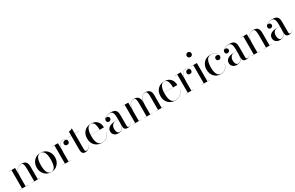

<svg xmlns="http://www.w3.org/2000/svg" viewBox="240 -2453 6388 4156"><g transform="rotate(-30 3434.5 -375.0)"><path d="M20 -3H81V-457H20V-460H171V-289Q190 -470 334 -470Q416 -470 446 -431Q476 -392 476 -319V-3H536V0H325V-3H386V-308Q386 -384 374 -424.5Q362 -465 324 -465Q171 -465 171 -223V-3H231V0H20Z M643 -59.5Q580 -129 580 -230Q580 -331 643 -400.5Q706 -470 809 -470Q912 -470 975 -400.5Q1038 -331 1038 -230Q1038 -129 975 -59.5Q912 10 809 10Q706 10 643 -59.5ZM809 -467Q685 -467 685 -230Q685 7 809 7Q933 7 933 -230Q933 -467 809 -467Z M1093 -3H1154V-457H1093V-460H1244V-299Q1259 -470 1369 -470Q1405 -470 1433 -447Q1461 -424 1461 -389Q1461 -362 1446 -345Q1431 -328 1403 -328Q1377 -328 1360.5 -342Q1344 -356 1344 -383Q1344 -411 1365.5 -427.5Q1387 -444 1413.5 -440Q1440 -436 1454 -411Q1444 -438 1420 -452.5Q1396 -467 1369 -467Q1330 -467 1304 -446.5Q1278 -426 1265.5 -388Q1253 -350 1248.5 -311.5Q1244 -273 1244 -223V-3H1304V0H1093Z M1800 -102Q1782 -53 1745.5 -23Q1709 7 1664 7Q1635 7 1615.5 -3Q1596 -13 1587.5 -32Q1579 -51 1576 -69Q1573 -87 1573 -111V-457H1500V-460H1573V-560Q1623 -560 1663 -590V-460H1770V-457H1663V-73Q1663 -37 1671.5 -23.5Q1680 -10 1701 -10Q1728 -10 1755 -36.5Q1782 -63 1798 -102Z M2278 -143Q2257 -74 2205 -32Q2153 10 2073 10Q1972 10 1906 -55Q1840 -120 1840 -230Q1840 -340 1904.5 -405Q1969 -470 2070 -470Q2175 -470 2226 -410Q2277 -350 2277 -260H1946Q1945 -250 1945 -230Q1945 6 2080 6Q2154 6 2204.5 -35.5Q2255 -77 2275 -143ZM2070 -467Q2008 -467 1978.5 -409Q1949 -351 1946 -262H2171Q2171 -296 2167.5 -327.5Q2164 -359 2154.5 -393Q2145 -427 2123 -447Q2101 -467 2070 -467Z M2567 -252H2629V-305Q2629 -462 2541 -462Q2497 -462 2460.5 -447.5Q2424 -433 2407 -413Q2446 -428 2470 -411.5Q2494 -395 2494 -368Q2494 -341 2475.5 -326Q2457 -311 2435 -311Q2412 -311 2397.5 -325.5Q2383 -340 2383 -366Q2383 -411 2436.5 -439.5Q2490 -468 2561 -468Q2615 -468 2648.5 -455Q2682 -442 2696.5 -415.5Q2711 -389 2715 -365.5Q2719 -342 2719 -305V-42Q2719 -2 2755 -2Q2771 -2 2792.5 -18Q2814 -34 2827 -63H2829Q2795 10 2721 10Q2629 10 2629 -73V-126Q2621 -58 2586 -24Q2551 10 2483 10Q2423 10 2385.5 -24Q2348 -58 2348 -113Q2348 -178 2402.5 -215Q2457 -252 2567 -252ZM2520 -2Q2569 -2 2599 -45.5Q2629 -89 2629 -181V-250H2567Q2512 -250 2481 -212Q2450 -174 2450 -117Q2450 -65 2468.5 -33.5Q2487 -2 2520 -2Z M2849 -3H2910V-457H2849V-460H3000V-286Q3019 -470 3148 -470Q3285 -470 3285 -319V-289Q3302 -470 3432 -470Q3570 -470 3570 -319V-3H3630V0H3419V-3H3480V-308Q3480 -348 3479 -369.5Q3478 -391 3473 -416.5Q3468 -442 3455.5 -453.5Q3443 -465 3423 -465Q3380 -465 3350.5 -441Q3321 -417 3308 -376.5Q3295 -336 3290 -300Q3285 -264 3285 -223V-3H3345V0H3134V-3H3195V-308Q3195 -348 3194 -369.5Q3193 -391 3188 -416.5Q3183 -442 3170.5 -453.5Q3158 -465 3138 -465Q3103 -465 3077 -448Q3051 -431 3037 -406Q3023 -381 3014 -346.5Q3005 -312 3002.5 -283Q3000 -254 3000 -223V-3H3060V0H2849Z M4112 -143Q4091 -74 4039 -32Q3987 10 3907 10Q3806 10 3740 -55Q3674 -120 3674 -230Q3674 -340 3738.5 -405Q3803 -470 3904 -470Q4009 -470 4060 -410Q4111 -350 4111 -260H3780Q3779 -250 3779 -230Q3779 6 3914 6Q3988 6 4038.5 -35.5Q4089 -77 4109 -143ZM3904 -467Q3842 -467 3812.5 -409Q3783 -351 3780 -262H4005Q4005 -296 4001.5 -327.5Q3998 -359 3988.5 -393Q3979 -427 3957 -447Q3935 -467 3904 -467Z M4162 -3H4223V-457H4162V-460H4313V-299Q4328 -470 4438 -470Q4474 -470 4502 -447Q4530 -424 4530 -389Q4530 -362 4515 -345Q4500 -328 4472 -328Q4446 -328 4429.5 -342Q4413 -356 4413 -383Q4413 -411 4434.5 -427.5Q4456 -444 4482.5 -440Q4509 -436 4523 -411Q4513 -438 4489 -452.5Q4465 -467 4438 -467Q4399 -467 4373 -446.5Q4347 -426 4334.5 -388Q4322 -350 4317.5 -311.5Q4313 -273 4313 -223V-3H4373V0H4162Z M4617.5 -657.5Q4600 -675 4600 -700Q4600 -725 4617.5 -742.5Q4635 -760 4660 -760Q4685 -760 4702.5 -742.5Q4720 -725 4720 -700Q4720 -675 4702.5 -657.5Q4685 -640 4660 -640Q4635 -640 4617.5 -657.5ZM4564 -3H4625V-457H4564V-460H4715V-3H4775V0H4564Z M5220 -360Q5211 -408 5168 -437Q5125 -466 5068 -466Q5026 -466 4996.5 -443.5Q4967 -421 4953.5 -382.5Q4940 -344 4934.5 -307.5Q4929 -271 4929 -230Q4929 5 5059 5Q5182 5 5229 -143H5232Q5186 10 5052 10Q4952 10 4888 -55Q4824 -120 4824 -230Q4824 -332 4886.5 -401Q4949 -470 5058 -470Q5133 -470 5178.5 -433Q5224 -396 5224 -341Q5224 -312 5207.5 -295.5Q5191 -279 5167 -279Q5145 -279 5127.5 -293Q5110 -307 5110 -335Q5110 -360 5127 -375Q5144 -390 5167 -390Q5185 -390 5201.5 -380Q5218 -370 5220 -360Z M5531 -252H5593V-305Q5593 -462 5505 -462Q5461 -462 5424.5 -447.5Q5388 -433 5371 -413Q5410 -428 5434 -411.5Q5458 -395 5458 -368Q5458 -341 5439.5 -326Q5421 -311 5399 -311Q5376 -311 5361.5 -325.5Q5347 -340 5347 -366Q5347 -411 5400.5 -439.5Q5454 -468 5525 -468Q5579 -468 5612.5 -455Q5646 -442 5660.5 -415.5Q5675 -389 5679 -365.5Q5683 -342 5683 -305V-42Q5683 -2 5719 -2Q5735 -2 5756.5 -18Q5778 -34 5791 -63H5793Q5759 10 5685 10Q5593 10 5593 -73V-126Q5585 -58 5550 -24Q5515 10 5447 10Q5387 10 5349.5 -24Q5312 -58 5312 -113Q5312 -178 5366.5 -215Q5421 -252 5531 -252ZM5484 -2Q5533 -2 5563 -45.5Q5593 -89 5593 -181V-250H5531Q5476 -250 5445 -212Q5414 -174 5414 -117Q5414 -65 5432.5 -33.5Q5451 -2 5484 -2Z M5813 -3H5874V-457H5813V-460H5964V-289Q5983 -470 6127 -470Q6209 -470 6239 -431Q6269 -392 6269 -319V-3H6329V0H6118V-3H6179V-308Q6179 -384 6167 -424.5Q6155 -465 6117 -465Q5964 -465 5964 -223V-3H6024V0H5813Z M6607 -252H6669V-305Q6669 -462 6581 -462Q6537 -462 6500.5 -447.5Q6464 -433 6447 -413Q6486 -428 6510 -411.5Q6534 -395 6534 -368Q6534 -341 6515.5 -326Q6497 -311 6475 -311Q6452 -311 6437.5 -325.5Q6423 -340 6423 -366Q6423 -411 6476.5 -439.5Q6530 -468 6601 -468Q6655 -468 6688.5 -455Q6722 -442 6736.5 -415.5Q6751 -389 6755 -365.5Q6759 -342 6759 -305V-42Q6759 -2 6795 -2Q6811 -2 6832.5 -18Q6854 -34 6867 -63H6869Q6835 10 6761 10Q6669 10 6669 -73V-126Q6661 -58 6626 -24Q6591 10 6523 10Q6463 10 6425.5 -24Q6388 -58 6388 -113Q6388 -178 6442.5 -215Q6497 -252 6607 -252ZM6560 -2Q6609 -2 6639 -45.5Q6669 -89 6669 -181V-250H6607Q6552 -250 6521 -212Q6490 -174 6490 -117Q6490 -65 6508.5 -33.5Q6527 -2 6560 -2Z"/></g></svg>

Font: Bodoni* 72
Style: Regular
Weight: 400
Version: Version 1.003